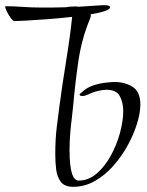

<svg xmlns="http://www.w3.org/2000/svg" viewBox="-120 -739 566 740"><path d="M162 -19Q129 -19 114.5 -38Q100 -57 96.5 -86Q93 -115 93 -144Q93 -204 99 -251Q105 -298 110 -337Q114 -367 120.5 -411.5Q127 -456 135 -505Q143 -554 149 -598.5Q155 -643 158 -674Q114 -669 69 -665.5Q24 -662 -12 -660Q-48 -658 -65 -658Q-70 -658 -78.5 -669.5Q-87 -681 -93.5 -694.5Q-100 -708 -100 -713Q-100 -715 -99 -715Q-66 -715 -33 -712.5Q0 -710 35 -710Q56 -710 81.5 -710Q107 -710 134 -711Q146 -714 170 -714Q173 -714 176 -714Q179 -714 182 -713L276 -719H282Q304 -719 304 -711Q304 -703 283 -696Q262 -689 229 -684Q230 -682 230 -679Q230 -673 227 -667Q195 -590 182.5 -506Q170 -422 162 -331Q161 -317 157.5 -290Q154 -263 151 -229Q148 -195 148 -161Q148 -43 183 -43Q221 -43 252.5 -70Q284 -97 307 -139Q330 -181 342.5 -227Q355 -273 355 -311Q355 -343 342 -368Q329 -393 291 -393Q276 -393 257 -388.5Q238 -384 215 -373Q207 -369 198 -369Q187 -369 187 -374Q187 -378 196 -384Q215 -402 240 -410Q265 -418 288 -420.5Q311 -423 322 -423Q362 -423 391.5 -404Q421 -385 421 -336Q421 -304 408 -262Q395 -220 371.5 -177.5Q348 -135 316 -99Q284 -63 245 -41Q206 -19 162 -19Z"/></svg>

Font: Comforter
Style: Regular
Weight: 400
Designer: Robert E. Leuschke
Foundry: Robert E. Leuschke
Version: Version 1.013; ttfautohint (v1.8.3)